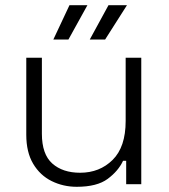

<svg xmlns="http://www.w3.org/2000/svg" viewBox="-20 -708 651 738"><path d="M275 10Q223 10 178.5 -12Q134 -34 107.5 -78.5Q81 -123 81 -190V-486H141V-194Q141 -115 181 -79.5Q221 -44 288 -44Q363 -44 413 -93.5Q463 -143 463 -243V-486H523V0H465V-90H453Q435 -51 394 -20.5Q353 10 275 10ZM325 -556 397 -688H468L384 -556ZM185 -556 247 -688H316L243 -556Z"/></svg>

Font: Space Grotesk Light Light
Style: Regular
Weight: 300
Version: Version 2.000